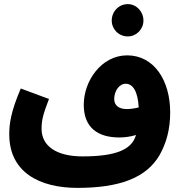

<svg xmlns="http://www.w3.org/2000/svg" viewBox="-20 -725 894 933"><path d="M601 -548C643 -548 677 -583 677 -625C677 -669 643 -705 601 -705C557 -705 523 -669 523 -625C523 -583 557 -548 601 -548ZM757 26C787 -29 807 -93 807 -179C807 -335 728 -456 598 -456C472 -456 387 -331 387 -216C387 -105 455 -57 560 -57C586 -57 615 -61 641 -69C640 -65 638 -62 637 -58C615 -1 549 35 381 35C252 35 182 -17 182 -99C182 -140 189 -169 218 -244L81 -295C32 -181 25 -122 25 -72C25 112 172 188 356 188C556 188 691 142 757 26ZM535 -244C535 -281 558 -318 591 -318C626 -318 650 -280 654 -203C634 -198 613 -195 596 -195C556 -195 535 -214 535 -244Z"/></svg>

Font: Noto Sans Arabic UI Extra
Style: Regular
Weight: 800
Designer: Nadine Chahine - Monotype Design Team
Foundry: Monotype Imaging Inc.
Version: Version 1.900